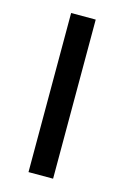

<svg xmlns="http://www.w3.org/2000/svg" viewBox="-90 -632 405 626"><g transform="rotate(15 112.5 -319.5)"><path d="M154 -51H71V-588H154Z"/></g></svg>

Font: Noto Sans Tamil UI Condensed
Style: Regular
Weight: 400
Width: 3
Designer: Jelle Bosma - Monotype Design Team
Foundry: Monotype Imaging Inc.
Version: Version 2.004; ttfautohint (v1.8.4.7-5d5b)